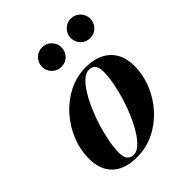

<svg xmlns="http://www.w3.org/2000/svg" viewBox="-197 -798 921 921"><g transform="rotate(-45 263.0 -338.0)"><path d="M195 10Q113.5 10 70 -31Q26.5 -72 26.5 -147Q26.5 -210 50.5 -268Q74.5 -326 116 -371.5Q157.5 -417 211.2 -443.5Q265 -470 324.5 -470Q406 -470 450.8 -427.5Q495.5 -385 495.5 -310Q495.5 -248.5 472 -191Q448.5 -133.5 407.2 -88.2Q366 -43 311.5 -16.5Q257 10 195 10ZM192.5 -9.5Q213 -9.5 234 -28.5Q255 -47.5 275 -79.5Q295 -111.5 312.5 -152Q330 -192.5 343.2 -236Q356.5 -279.5 364 -320.8Q371.5 -362 371.5 -395.5Q371.5 -421 360.8 -435.8Q350 -450.5 327 -450.5Q306.5 -450.5 285.5 -431.5Q264.5 -412.5 244.5 -380.2Q224.5 -348 207 -307.8Q189.5 -267.5 176.2 -224Q163 -180.5 155.5 -139.2Q148 -98 148 -64.5Q148 -39 158.8 -24.2Q169.5 -9.5 192.5 -9.5ZM440 -553Q412.5 -553 393.2 -572.2Q374 -591.5 374 -619.5Q374 -646.5 393.2 -666Q412.5 -685.5 440 -685.5Q467.5 -685.5 486.8 -666Q506 -646.5 506 -619.5Q506 -591.5 486.8 -572.2Q467.5 -553 440 -553ZM245 -553Q217.5 -553 198.2 -572.2Q179 -591.5 179 -619.5Q179 -646.5 198.2 -666Q217.5 -685.5 245 -685.5Q272.5 -685.5 291.8 -666Q311 -646.5 311 -619.5Q311 -591.5 291.8 -572.2Q272.5 -553 245 -553Z"/></g></svg>

Font: Bodoni Moda 11pt
Style: Bold Italic
Weight: 700
Italic angle: -13°
Designer: Owen Earl
Foundry: indestructible type
Version: Version 2.004